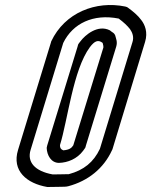

<svg xmlns="http://www.w3.org/2000/svg" viewBox="-20 -718 603 765"><path d="M479 -692C362 -716 238 -668 184 -553C184 -552 183 -550 183 -549L52 -121C26 -37 87 13 168 27H172H175C213 27 212 26 237 26C242 26 248 25 252 24C331 3 393 -47 426 -119C426 -120 428 -122 428 -123L558 -551C570 -590 557 -620 543 -638C530 -656 511 -672 489 -688C486 -690 486 -690 479 -692ZM232 -547C270 -625 352 -664 453 -644C473 -629 487 -616 498 -602C508 -588 514 -570 508 -551L378 -125C353 -72 314 -40 254 -24H250C224 -24 226 -23 190 -23C118 -36 87 -73 102 -121ZM166 -129C167 -99 184 -69 215 -69C250 -70 287 -85 311 -117C321 -130 320 -129 322 -137L443 -532C449 -552 442 -564 439 -577C436 -585 429 -589 427 -590C422 -593 421 -595 418 -597C369 -622 318 -577 301 -554C288 -538 292 -541 289 -532L168 -138C168 -137 167 -134 166 -129ZM219 -140C250 -240 271 -439 338 -530C357 -555 371 -561 389 -547C390 -542 391 -538 392 -534C391 -532 392 -531 392 -529L272 -139C265 -128 256 -121 232 -119C221 -124 219 -129 219 -140Z"/></svg>

Font: DIN Rundschrift
Style: MittelKontKu
Weight: 400
Version: Version 1.027